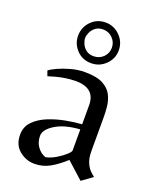

<svg xmlns="http://www.w3.org/2000/svg" viewBox="-136 -791 716 883"><g transform="rotate(20 222.0 -349.0)"><path d="M367 13 286 -60Q250 -27 215.5 -7.5Q181 12 140 12Q99 12 66 -15Q33 -42 33 -92Q33 -131 59 -157.5Q85 -184 125 -200Q165 -216 208 -224Q251 -232 285 -234V-328Q285 -411 189 -411Q164 -411 131.5 -405.5Q99 -400 59 -387L50 -412Q61 -421 87 -433Q113 -445 147 -454.5Q181 -464 216 -464Q273 -464 304 -447.5Q335 -431 348 -405.5Q361 -380 364 -352.5Q367 -325 367 -303V-133Q367 -99 376.5 -77Q386 -55 398.5 -43Q411 -31 419 -25ZM178 -34Q202 -39 226.5 -53.5Q251 -68 268 -83.5Q285 -99 285 -106V-209Q210 -204 165.5 -176.5Q121 -149 121 -118Q121 -87 137.5 -64.5Q154 -42 178 -34ZM227 -512Q184 -512 156 -541.5Q128 -571 128 -611Q128 -652 156.5 -681.5Q185 -711 227 -711Q268 -711 297.5 -681.5Q327 -652 327 -611Q327 -570 297.5 -541Q268 -512 227 -512ZM226 -546Q255 -546 274 -565Q293 -584 293 -611Q293 -638 274 -657.5Q255 -677 227 -677Q205 -677 190.5 -666Q176 -655 169 -639.5Q162 -624 162 -612Q162 -600 168.5 -584.5Q175 -569 189.5 -557.5Q204 -546 226 -546Z"/></g></svg>

Font: Belleza
Style: Regular
Weight: 400
Designer: Eduardo Rodriguez Tunni
Foundry: Eduardo Rodriguez Tunni
Version: Version 1.003; ttfautohint (v1.8.4.7-5d5b)